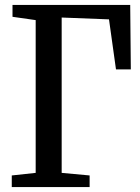

<svg xmlns="http://www.w3.org/2000/svg" viewBox="-20 -763 572 783"><path d="M28 0V-47.5L125.5 -58V-681L31 -694.5V-743H511L513.5 -480H453L424.5 -684L231.5 -691.5V-58L345.5 -47.5V0Z"/></svg>

Font: Merriweather 24pt SemiCondensed
Style: Regular
Weight: 400
Width: 4
Designer: Eben Sorkin
Foundry: Eben Sorkin
Version: Version 2.100